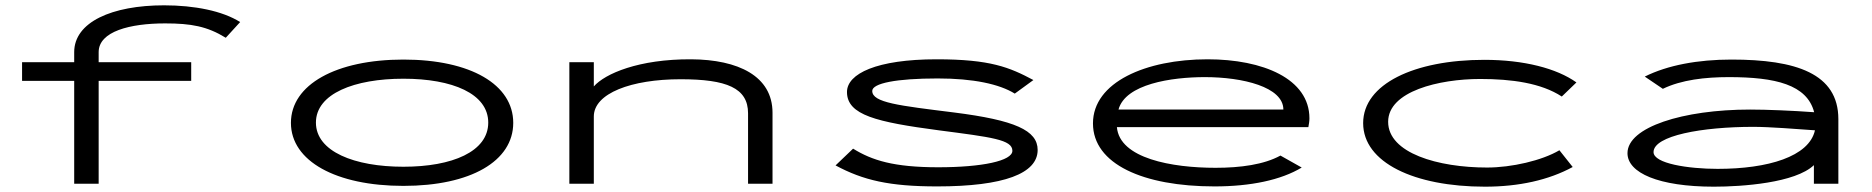

<svg xmlns="http://www.w3.org/2000/svg" viewBox="-20 -691 7040 722"><path d="M259 0H351V-387H699V-457H351V-495C351 -573 469 -603 601 -603C699 -603 759 -592 829 -549L883 -608C817 -650 711 -671 597 -671C401 -671 259 -608 259 -495V-457H63V-387H259Z M1497 8C1750 8 1910 -85 1910 -229C1910 -373 1750 -467 1497 -467C1244 -467 1074 -373 1074 -229C1074 -85 1244 8 1497 8ZM1497 -64C1313 -64 1168 -121 1168 -230C1168 -339 1313 -395 1497 -395C1681 -395 1816 -339 1816 -230C1816 -121 1681 -64 1497 -64Z M2121 0H2213V-253C2213 -340 2354 -393 2539 -393C2713 -393 2793 -360 2793 -265V0H2885V-267C2885 -405 2756 -467 2579 -468C2382 -469 2255 -414 2213 -366V-457H2121Z M3504 10C3756 10 3882 -39 3882 -127C3882 -201 3796 -239 3568 -268C3360 -294 3260 -305 3260 -349C3260 -378 3351 -396 3506 -396C3640 -396 3738 -375 3796 -339L3866 -390C3776 -438 3704 -468 3502 -468C3277 -468 3165 -414 3165 -345C3165 -258 3277 -232 3510 -201C3709 -175 3787 -166 3787 -124C3787 -86 3673 -62 3508 -62C3341 -62 3259 -88 3188 -132L3122 -69C3226 -13 3325 10 3504 10Z M4547 10C4683 10 4797 -14 4875 -61L4795 -106C4733 -72 4645 -60 4551 -60C4387 -60 4190 -95 4180 -213H4900C4902 -224 4904 -235 4904 -246C4904 -395 4729 -468 4521 -468C4289 -468 4090 -382 4090 -227C4090 -74 4279 10 4547 10ZM4186 -279C4212 -375 4385 -401 4511 -401C4653 -401 4806 -364 4806 -279Z M5564 11C5692 11 5804 -14 5894 -63L5844 -126C5778 -87 5664 -61 5572 -61C5388 -61 5200 -115 5200 -233C5200 -348 5392 -394 5546 -394C5664 -394 5775 -379 5853 -328L5908 -381C5834 -434 5710 -466 5562 -466C5298 -466 5106 -375 5106 -228C5106 -80 5298 11 5564 11Z M6425 11C6531 11 6731 -3 6801 -70V0H6893V-243C6893 -415 6733 -467 6491 -467C6365 -467 6251 -446 6165 -403L6233 -357C6303 -391 6393 -401 6481 -401C6656 -401 6775 -373 6802 -269C6720 -275 6624 -279 6561 -279C6309 -279 6100 -213 6100 -115C6100 -41 6217 11 6425 11ZM6198 -119C6198 -181 6381 -214 6573 -214C6635 -214 6733 -206 6805 -201C6783 -102 6628 -56 6439 -56C6329 -56 6198 -76 6198 -119Z"/></svg>

Font: Inconsolata UltraExpanded
Style: Regular
Weight: 400
Width: 9
Monospace: yes
Designer: Raph Levien, Cyreal, Brenton Simpson
Foundry: Raph Levien, Cyreal, Google
Version: Version 3.100